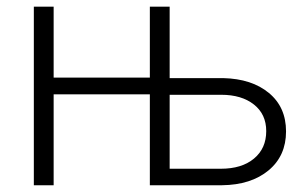

<svg xmlns="http://www.w3.org/2000/svg" viewBox="-20 -548 901 568"><path d="M138.7 -318.4H423.3V-528.3H481.9V-316.9H640.6Q725.1 -314.9 775.6 -272.9Q826.2 -231 826.2 -159.2Q826.2 -86.9 774.4 -43.9Q722.7 -1 636.7 0H423.3V-269H138.7V0H80.1V-528.3H138.7ZM481.9 -267.6V-48.8H633.3Q695.3 -48.8 731.4 -78.9Q767.6 -108.9 767.6 -160.2Q767.6 -210 731.2 -238.8Q694.8 -267.6 634.3 -267.6Z"/></svg>

Font: SteelSelectRoboto
Style: Regular
Weight: 300
Designer: Google
Version: Version 2.137; 2017